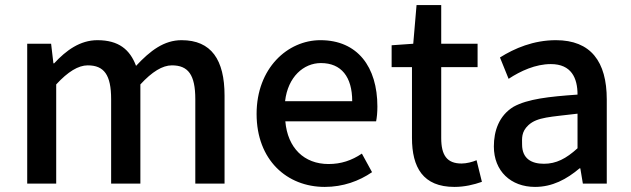

<svg xmlns="http://www.w3.org/2000/svg" viewBox="-20 -722 2483 755"><path d="M87 -550V0H201V-390C247 -440 288 -465 325 -465C389 -465 417 -428 417 -332V0H532V-390C578 -440 619 -465 656 -465C720 -465 748 -428 748 -332V0H863V-346C863 -487 811 -564 694 -564C625 -564 571 -523 515 -463C491 -527 447 -564 363 -564C295 -564 240 -524 193 -473H190L181 -550Z M1257 13C1329 13 1392 -10 1443 -45L1403 -118C1363 -91 1321 -77 1272 -77C1176 -77 1111 -140 1102 -245H1459C1462 -260 1464 -279 1464 -303C1464 -459 1386 -564 1240 -564C1111 -564 989 -454 989 -274C989 -93 1108 13 1257 13ZM1365 -324H1101C1112 -420 1174 -474 1242 -474C1322 -474 1365 -420 1365 -324Z M1767 13C1807 13 1844 4 1875 -7L1854 -92C1838 -85 1814 -79 1795 -79C1738 -79 1715 -111 1715 -179V-458H1858V-550H1715V-702H1618L1605 -550L1520 -544V-458H1600V-180C1600 -64 1643 13 1767 13Z M2084 13C2152 13 2208 -17 2259 -60H2262L2272 0H2366V-331C2366 -480 2303 -564 2166 -564C2078 -564 2003 -532 1946 -496L1980 -412C2027 -443 2086 -470 2146 -470C2227 -470 2251 -415 2251 -350C2138 -342 2055 -333 1999 -302C1942 -267 1922 -207 1922 -146C1922 -49 1989 13 2084 13ZM2119 -78C2070 -78 2033 -98 2033 -154C2033 -177 2029 -203 2058 -230C2093 -262 2145 -262 2251 -275V-139C2206 -98 2167 -78 2119 -78Z"/></svg>

Font: Spoqa Han Sans Neo Medium
Style: Regular
Weight: 500
Designer: [Spoqa Han Sans Neo] Dong-huui Kim ___ Younghwa Kang ___ Yujin Lee ___ [Noto Sans] Ryoko NISHIZUKA ____ (kana & ideograp
Foundry: Spoqa (http://www.spoqa-han-sans.com)
Version: Version 1.100;hotconv 1.0.109;makeotfexe 2.5.65596